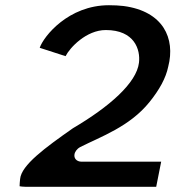

<svg xmlns="http://www.w3.org/2000/svg" viewBox="-20 -725 672 735"><path d="M132 -542 231 -510C247 -542 310 -610 385 -610C495 -610 518 -535 512 -485C503 -408 400 -317 259 -234C152 -159 62 -93 57 -40C56 -29 55 -21 55 -12C61 -11 68 -10 77 -10H578L597 -106H293C272 -106 263 -120 265 -133C266 -143 274 -155 287 -162C366 -202 476 -240 552 -334C590 -381 615 -426 624 -470C652 -578 605 -682 453 -702C435 -704 418 -705 397 -705C242 -705 147 -586 132 -542Z"/></svg>

Font: Bluebird
Style: LiExtObl
Weight: 300
Designer: Jasper
Foundry: Cannot Into Space Fonts
Version: Version 0.98